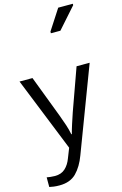

<svg xmlns="http://www.w3.org/2000/svg" viewBox="-172 -1036 854 1346"><g transform="rotate(-15 255.0 -363.0)"><path d="M1 -536H95L211 -231Q226 -191 238 -154.5Q250 -118 256 -85H260Q266 -110 279 -150.5Q292 -191 306 -232L415 -536H510L279 74Q251 150 206.5 195Q162 240 84 240Q60 240 42 237.5Q24 235 11 232V162Q22 164 37.5 166Q53 168 70 168Q116 168 144.5 142Q173 116 189 73L217 2ZM301 -806V-818L397 -966H503V-956L370 -806Z"/></g></svg>

Font: Noto Sans Tifinagh Air
Style: Regular
Weight: 400
Designer: JamraPatel
Foundry: JamraPatel LLC
Version: Version 2.006; ttfautohint (v1.8.4.7-5d5b)